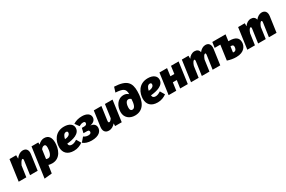

<svg xmlns="http://www.w3.org/2000/svg" viewBox="170 -2384 6301 4233"><g transform="rotate(-30 3320.5 -268.0)"><path d="M427 -554C359 -554 290 -511 248 -446L247 -534H78L4 0H198L238 -278C273 -353 301 -393 325 -393C338 -393 347 -383 341 -341L293 0H487L542 -393C556 -495 510 -554 427 -554Z M532 227 726 207 756 6C771 12 799 20 849 20C1063 20 1132 -191 1132 -347C1132 -478 1079 -554 966 -554C922 -554 865 -534 812 -479L811 -534H638ZM827 -121C806 -121 789 -126 776 -131L808 -360C833 -396 860 -412 887 -412C912 -412 933 -400 933 -338C933 -249 906 -121 827 -121Z M1688 -401C1688 -488 1613 -554 1474 -554C1237 -554 1155 -356 1155 -211C1155 -75 1233 20 1404 20C1494 20 1570 -13 1629 -56L1562 -169C1512 -137 1474 -120 1430 -120C1387 -120 1354 -137 1349 -191C1505 -205 1688 -252 1688 -401ZM1357 -302C1370 -367 1398 -429 1455 -429C1484 -429 1494 -413 1494 -392C1494 -368 1478 -309 1357 -302Z M1932 -554C1844 -554 1771 -534 1705 -492L1779 -389C1816 -410 1845 -422 1886 -422C1916 -422 1933 -411 1933 -384C1933 -352 1907 -332 1868 -332H1803L1775 -212H1865C1911 -212 1920 -191 1920 -168C1920 -136 1896 -116 1849 -116C1807 -116 1774 -125 1730 -153L1639 -47C1692 -5 1762 20 1855 20C2047 20 2119 -69 2119 -160C2119 -226 2077 -275 1991 -283C2081 -299 2130 -350 2130 -417C2130 -503 2048 -554 1932 -554Z M2295 20C2359 20 2416 -15 2460 -67L2458 0H2627L2701 -534H2507L2460 -197C2438 -163 2413 -138 2393 -138C2376 -138 2364 -147 2370 -189L2418 -534H2224L2170 -151C2156 -49 2194 20 2295 20Z M2958 20C3176 20 3268 -161 3268 -422C3268 -629 3197 -749 2873 -763L2833 -636C3020 -623 3079 -595 3080 -456V-453C3050 -480 3013 -500 2961 -500C2796 -500 2716 -348 2716 -204C2716 -65 2821 20 2958 20ZM2970 -121C2935 -121 2914 -146 2914 -198C2914 -256 2931 -366 3004 -366C3031 -366 3051 -354 3069 -338C3064 -226 3043 -121 2970 -121Z M3820 -401C3820 -488 3745 -554 3606 -554C3369 -554 3287 -356 3287 -211C3287 -75 3365 20 3536 20C3626 20 3702 -13 3761 -56L3694 -169C3644 -137 3606 -120 3562 -120C3519 -120 3486 -137 3481 -191C3637 -205 3820 -252 3820 -401ZM3489 -302C3502 -367 3530 -429 3587 -429C3616 -429 3626 -413 3626 -392C3626 -368 3610 -309 3489 -302Z M4115 0H4309L4383 -534H4189L4163 -341H4063L4089 -534H3895L3821 0H4015L4043 -199H4143Z M5073 -554C5015 -554 4955 -518 4914 -463C4903 -521 4861 -554 4797 -554C4734 -554 4674 -518 4635 -456L4634 -534H4465L4391 0H4585L4625 -281C4648 -354 4677 -393 4698 -393C4711 -393 4720 -383 4714 -341L4666 0H4860L4900 -286C4926 -356 4952 -393 4975 -393C4988 -393 4996 -383 4990 -341L4941 0H5135L5190 -393C5204 -495 5158 -554 5073 -554Z M5572 -371H5556L5578 -534H5241L5221 -395H5365L5313 -18C5390 7 5457 20 5537 20C5746 20 5807 -111 5807 -203C5807 -317 5733 -371 5572 -371ZM5543 -103C5535 -103 5529 -104 5520 -106L5540 -251H5554C5601 -251 5614 -232 5614 -197C5614 -161 5601 -103 5543 -103Z M6506 -554C6448 -554 6388 -518 6347 -463C6336 -521 6294 -554 6230 -554C6167 -554 6107 -518 6068 -456L6067 -534H5898L5824 0H6018L6058 -281C6081 -354 6110 -393 6131 -393C6144 -393 6153 -383 6147 -341L6099 0H6293L6333 -286C6359 -356 6385 -393 6408 -393C6421 -393 6429 -383 6423 -341L6374 0H6568L6623 -393C6637 -495 6591 -554 6506 -554Z"/></g></svg>

Font: Fira Sans Heavy
Style: Italic
Weight: 900
Italic angle: -8°
Designer: bBox Type GmbH & Carrois Corporate GbR & Edenspiekermann AG
Foundry: bBox Type GmbH & Carrois Corporate GbR & Edenspiekermann AG
Version: Version 4.301;PS 004.301;hotconv 1.0.88;makeotf.lib2.5.64775